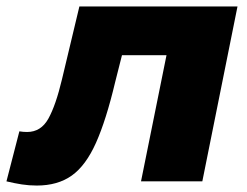

<svg xmlns="http://www.w3.org/2000/svg" viewBox="-66 -562 766 595"><path d="M-46 0 -6 -155Q1 -154 6 -153.5Q11 -153 18 -153Q61 -153 84 -194.5Q107 -236 126 -316L180 -542H670L561 0H371L450 -391H312L291 -308Q263 -190 231.5 -119.5Q200 -49 156.5 -18Q113 13 48 13Q24 13 1.5 9.5Q-21 6 -46 0Z"/></svg>

Font: Montserrat ExtraBold
Style: Italic
Weight: 800
Italic angle: -11.3°
Designer: Julieta Ulanovsky
Foundry: Julieta Ulanovsky
Version: Version 9.000; ttfautohint (v1.8.4.7-5d5b)